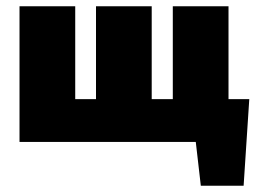

<svg xmlns="http://www.w3.org/2000/svg" viewBox="-20 -451 821 610"><path d="M772 -136 754 139H618L602 0H42V-431H219V-136H285V-431H462V-136H529V-431H706V-136Z"/></svg>

Font: Ysabeau Heavy
Style: Regular
Weight: 800
Designer: Christian Thalmann (Catharsis Fonts)
Version: Version 0.003